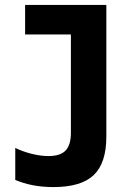

<svg xmlns="http://www.w3.org/2000/svg" viewBox="-20 -750 540 780"><path d="M197 10Q152 10 113.5 2.5Q75 -5 42 -19V-149Q73 -134 109 -125Q145 -116 177 -116Q225 -116 246.5 -138.5Q268 -161 268 -210V-610H82V-730H412V-195Q412 -88 361 -39Q310 10 197 10Z"/></svg>

Font: M PLUS Code Latin
Style: Bold
Weight: 700
Designer: Coji Morishita
Foundry: UNDERFOREST DESIGN
Version: Version 1.002; ttfautohint (v1.8.3)